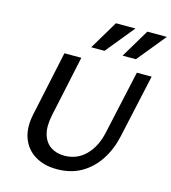

<svg xmlns="http://www.w3.org/2000/svg" viewBox="-131 -1012 1005 1129"><g transform="rotate(15 372.0 -447.5)"><path d="M319 12Q241 12 185.5 -22Q130 -56 107.5 -118Q85 -180 103 -264L187 -658H290L211 -288Q196 -217 209.5 -170Q223 -123 258 -99.5Q293 -76 341 -76Q417 -76 469.5 -127.5Q522 -179 542 -267L628 -658H718L633 -271Q615 -189 573 -125Q531 -61 467.5 -24.5Q404 12 319 12ZM330 -733 434 -907H553L411 -733ZM521 -733 625 -907H744L602 -733Z"/></g></svg>

Font: Ysabeau Office SemiBold
Style: Italic
Weight: 600
Italic angle: -12°
Designer: Christian Thalmann (Catharsis Fonts)
Version: Version 2.001;gftools[0.9.30]; featfreeze: tnum,lnum,ss02